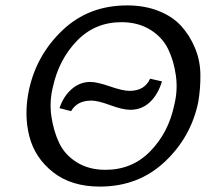

<svg xmlns="http://www.w3.org/2000/svg" viewBox="-20 -684 829 710"><path d="M349 6Q244 6 176.5 -47Q109 -100 88.5 -180Q68 -260 87 -351Q115 -481 211.5 -572.5Q308 -664 450 -664Q515 -664 566.5 -643.5Q618 -623 649.5 -588.5Q681 -554 700.5 -508Q720 -462 721 -410.5Q722 -359 713 -306Q686 -176 588.5 -85Q491 6 349 6ZM370 -56Q469 -56 536 -125Q603 -194 624 -294Q638 -349 630.5 -404Q623 -459 601.5 -503Q580 -547 535 -574.5Q490 -602 429 -602Q331 -602 264.5 -533Q198 -464 176 -364Q162 -309 170 -254Q178 -199 199 -155Q220 -111 264.5 -83.5Q309 -56 370 -56ZM243 -273 200 -284Q214 -327 244.5 -354Q275 -381 314 -381Q339 -381 386.5 -364.5Q434 -348 459 -348Q515 -348 535 -393L579 -383Q564 -334 534 -306Q504 -278 462 -278Q434 -278 388 -295Q342 -312 318 -312Q265 -312 243 -273Z"/></svg>

Font: EauTestInfant Medium
Style: Italic
Weight: 500
Italic angle: -12°
Designer: Christian Thalmann (Catharsis Fonts)
Version: Version 0.001;PS 000.001;hotconv 1.0.88;makeotf.lib2.5.64775